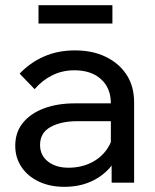

<svg xmlns="http://www.w3.org/2000/svg" viewBox="-20 -707 598 743"><path d="M499 0H412V-98L409 -122V-307Q409 -366 371 -400.5Q333 -435 268 -435Q221 -435 182 -415.5Q143 -396 114 -362L56 -422Q97 -465 150.5 -488.5Q204 -512 270 -512Q338 -512 389.5 -487Q441 -462 470 -417.5Q499 -373 499 -310ZM229 16Q173 16 130 -4.5Q87 -25 63 -61Q39 -97 39 -143Q39 -195 68.5 -231.5Q98 -268 150 -287.5Q202 -307 269 -307H420V-238H279Q216 -238 175.5 -215.5Q135 -193 135 -146Q135 -106 165.5 -82Q196 -58 245 -58Q293 -58 332 -77Q371 -96 394.5 -130.5Q418 -165 421 -210L454 -192Q454 -132 425 -85Q396 -38 345.5 -11Q295 16 229 16ZM415 -616H129V-687H415Z"/></svg>

Font: Wix Madefor Display Medium
Style: Regular
Weight: 500
Designer: Dalton Maag Ltd
Foundry: Dalton Maag Ltd
Version: Version 3.100